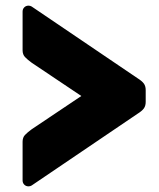

<svg xmlns="http://www.w3.org/2000/svg" viewBox="-20 -690 563 680"><path d="M467 -287 92 -33Q87 -30 81 -30Q72 -30 66 -36Q60 -42 60 -51V-188Q60 -203 68.5 -212Q77 -221 92 -232L268 -350L92 -468Q77 -479 68.5 -488Q60 -497 60 -512V-649Q60 -658 66 -664Q72 -670 81 -670Q87 -670 92 -667L467 -413Q483 -403 489.5 -394Q496 -385 496 -371V-329Q496 -315 489.5 -306Q483 -297 467 -287Z"/></svg>

Font: Hezaedrus
Style: Bold
Weight: 700
Designer: Hubert & Fischer
Foundry: Hubert & Fischer
Version: Version 1.10;September 3, 2019;FontCreator 11.5.0.2425 64-bi